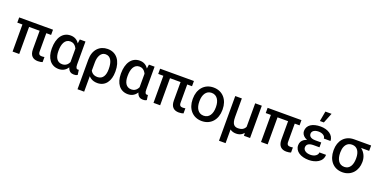

<svg xmlns="http://www.w3.org/2000/svg" viewBox="-19 -1764 5825 2952"><g transform="rotate(20 2893.5 -287.5)"><path d="M573.7 -528.3H20.5V-442.9H104.5V0H213.4V-442.9H386.2V-140.6C386.2 -32.7 442.9 6.3 519 6.3C550.3 6.3 577.1 1 593.8 -5.4V-88.9C584.5 -86.9 567.4 -84.5 551.8 -84.5C519.5 -84.5 495.1 -93.8 495.1 -145V-442.9H573.7Z M1012.2 -528.3 1002.9 -461.4C1001.5 -462.9 1000.5 -464.8 999 -466.8C968.3 -512.2 922.4 -538.1 860.8 -538.1C728 -538.1 654.8 -421.9 654.8 -256.8V-246.6C654.8 -96.7 728.5 10.3 859.9 10.3C921.4 10.3 968.3 -15.1 999.5 -60.1C1002 -63.5 1004.4 -66.9 1006.8 -70.8C1008.3 -64.9 1010.3 -59.6 1012.7 -54.2C1031.2 -8.8 1064 10.3 1108.4 10.3C1129.9 10.3 1148.4 8.3 1168.5 -4.9L1157.2 -85C1153.3 -83.5 1148.9 -82.5 1142.6 -82.5C1121.6 -82.5 1105 -96.7 1105 -153.3V-528.3ZM763.7 -256.8C763.7 -362.8 798.8 -450.7 887.7 -450.7C931.6 -450.7 960.9 -430.2 982.9 -397.5C987.8 -390.1 992.2 -381.8 996.6 -373V-152.3C992.2 -143.1 986.8 -134.3 981.4 -126C960.4 -96.2 930.2 -77.1 886.7 -77.1C798.3 -77.1 763.7 -151.4 763.7 -246.6Z M1240.7 203.1H1349.6V-50.3C1359.4 -39.1 1370.6 -29.3 1382.8 -21C1412.1 -1 1448.2 9.8 1492.7 9.8C1623 9.8 1695.3 -96.2 1695.3 -246.6V-256.8C1695.3 -421.9 1616.7 -538.1 1466.8 -538.1C1337.9 -538.1 1240.7 -444.3 1240.7 -282.7ZM1349.6 -139.6 1350.1 -277.8C1350.1 -359.4 1382.3 -450.7 1463.9 -450.7C1553.7 -450.7 1585.9 -362.8 1585.9 -256.8V-246.6C1585.9 -150.9 1550.3 -77.6 1461.9 -77.6C1419.4 -77.6 1389.6 -91.8 1368.2 -114.7C1360.8 -122.1 1355 -130.4 1349.6 -139.6Z M2143.1 -528.3 2133.8 -461.4C2132.3 -462.9 2131.3 -464.8 2129.9 -466.8C2099.1 -512.2 2053.2 -538.1 1991.7 -538.1C1858.9 -538.1 1785.6 -421.9 1785.6 -256.8V-246.6C1785.6 -96.7 1859.4 10.3 1990.7 10.3C2052.2 10.3 2099.1 -15.1 2130.4 -60.1C2132.8 -63.5 2135.3 -66.9 2137.7 -70.8C2139.2 -64.9 2141.1 -59.6 2143.6 -54.2C2162.1 -8.8 2194.8 10.3 2239.3 10.3C2260.7 10.3 2279.3 8.3 2299.3 -4.9L2288.1 -85C2284.2 -83.5 2279.8 -82.5 2273.4 -82.5C2252.4 -82.5 2235.8 -96.7 2235.8 -153.3V-528.3ZM1894.5 -256.8C1894.5 -362.8 1929.7 -450.7 2018.6 -450.7C2062.5 -450.7 2091.8 -430.2 2113.8 -397.5C2118.7 -390.1 2123 -381.8 2127.4 -373V-152.3C2123 -143.1 2117.7 -134.3 2112.3 -126C2091.3 -96.2 2061 -77.1 2017.6 -77.1C1929.2 -77.1 1894.5 -151.4 1894.5 -246.6Z M2879.4 -528.3H2326.2V-442.9H2410.2V0H2519V-442.9H2691.9V-140.6C2691.9 -32.7 2748.5 6.3 2824.7 6.3C2856 6.3 2882.8 1 2899.4 -5.4V-88.9C2890.1 -86.9 2873 -84.5 2857.4 -84.5C2825.2 -84.5 2800.8 -93.8 2800.8 -145V-442.9H2879.4Z M2956.5 -257.8C2956.5 -105.5 3048.3 9.8 3200.2 9.8C3352.5 9.8 3443.4 -105.5 3443.4 -257.8V-270C3443.4 -422.9 3352.1 -538.1 3199.2 -538.1C3048.8 -538.1 2956.5 -422.9 2956.5 -270ZM3065.4 -270C3065.4 -367.7 3108.4 -450.7 3199.2 -450.7C3291.5 -450.7 3334.5 -367.7 3334.5 -270V-257.8C3334.5 -158.7 3292 -77.6 3200.2 -77.6C3107.9 -77.6 3065.4 -158.7 3065.4 -257.8Z M3881.8 -528.3V-143.6C3878.9 -137.2 3875.5 -130.9 3871.1 -125C3851.1 -95.2 3817.4 -77.1 3764.6 -77.1C3707 -77.1 3663.6 -102.5 3663.6 -224.6V-528.3H3555.7V203.1H3663.6V-20.5L3673.8 -13.2C3698.7 2.9 3729.5 10.3 3765.1 10.3C3806.2 10.3 3838.9 -2 3864.7 -23.4C3873 -30.3 3880.4 -38.1 3887.2 -46.4L3890.6 0H3990.2V-528.3Z M4638.7 -528.3H4085.4V-442.9H4169.4V0H4278.3V-442.9H4451.2V-140.6C4451.2 -32.7 4507.8 6.3 4584 6.3C4615.2 6.3 4642.1 1 4658.7 -5.4V-88.9C4649.4 -86.9 4632.3 -84.5 4616.7 -84.5C4584.5 -84.5 4560.1 -93.8 4560.1 -145V-442.9H4638.7Z M5042 -230.5V-309.6H4945.8C4873 -309.6 4840.8 -338.9 4840.8 -380.4C4840.8 -418 4873.5 -453.6 4949.2 -453.6C5010.3 -453.6 5059.1 -422.9 5059.1 -379.9H5167.5C5167.5 -477.5 5069.3 -537.6 4952.1 -537.6C4820.3 -537.6 4731.9 -483.9 4731.9 -384.3C4731.9 -348.6 4751.5 -314.9 4786.6 -291C4797.4 -283.7 4809.6 -277.3 4822.8 -272C4805.7 -266.6 4790.5 -259.3 4777.3 -251C4741.7 -227.5 4722.7 -193.4 4722.7 -148.9C4722.7 -49.3 4820.3 9.8 4952.1 9.8C5061 9.8 5176.3 -41.5 5176.3 -156.2H5067.9C5067.9 -113.8 5022.5 -74.2 4948.7 -74.2C4874 -74.2 4831.1 -110.8 4831.1 -152.3C4831.1 -206.1 4873.5 -230.5 4945.8 -230.5ZM4909.7 -612.8H4974.6L5040.5 -777.8H4939.5Z M5778.8 -528.3H5501C5349.6 -528.3 5261.2 -417 5261.2 -269.5V-258.3C5261.2 -106 5349.6 9.8 5502 9.8C5651.4 9.8 5739.3 -106 5739.3 -239.7V-250.5C5739.3 -325.7 5706.1 -390.6 5653.8 -434.1C5650.9 -436.5 5647.9 -438.5 5645.5 -440.4H5778.8ZM5369.6 -269.5C5369.6 -338.4 5392.1 -399.4 5441.9 -426.8C5458.5 -436 5478 -440.4 5500.5 -440.4H5501C5592.3 -440.4 5629.9 -361.3 5629.9 -269.5V-258.3C5629.9 -159.2 5591.8 -77.6 5502 -77.6C5409.2 -77.6 5369.6 -159.2 5369.6 -258.3Z"/></g></svg>

Font: Bert Sans Medium
Style: Regular
Weight: 500
Designer: Christian Robertson (Google), Cristiano Sobral
Foundry: Google, Cristiano Sobral
Version: Version 3.101